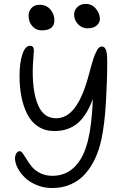

<svg xmlns="http://www.w3.org/2000/svg" viewBox="-20 -970 644 974"><path d="M422.9 -826.2Q396 -826.2 376 -847.2Q356 -868.2 356 -895Q356 -918.5 372.6 -934.3Q389.2 -950.2 414.1 -950.2Q445.8 -950.2 466.3 -926Q486.8 -901.9 486.8 -874Q486.8 -855.5 470.7 -840.8Q454.6 -826.2 422.9 -826.2ZM191.9 -815.9Q162.6 -815.9 143.8 -837.4Q125 -858.9 125 -890.1Q125 -913.6 140.1 -929.7Q155.3 -945.8 179.2 -945.8Q215.3 -945.8 235.6 -921.9Q255.9 -897.9 255.9 -867.2Q255.9 -815.9 191.9 -815.9ZM245.1 -16.1Q202.6 -16.1 165.5 -31.5Q128.4 -46.9 105.2 -70.1Q82 -93.3 69.1 -118.7Q56.2 -144 56.2 -166Q56.2 -181.2 63 -192.1Q69.8 -203.1 80.1 -203.1Q87.9 -203.1 96.9 -190.2Q106 -177.2 116.9 -158.9Q127.9 -140.6 143.3 -122.3Q158.7 -104 185.3 -91.1Q211.9 -78.1 246.1 -78.1Q313 -78.1 359.1 -124Q405.3 -169.9 426.8 -259.8Q445.3 -334.5 451.2 -467.8Q418.9 -381.3 371.8 -343.3Q324.7 -305.2 255.9 -305.2Q208.5 -305.2 173.1 -328.4Q137.7 -351.6 117.7 -392.1Q97.7 -432.6 88.4 -480.5Q79.1 -528.3 79.1 -584Q79.1 -651.4 93.5 -694.6Q107.9 -737.8 132.8 -737.8Q151.9 -737.8 151.9 -713.9Q151.9 -705.6 148.9 -669.9Q146 -634.3 146 -607.9Q146 -496.1 174.8 -433.1Q203.6 -370.1 264.2 -370.1Q317.9 -370.1 357.2 -420.4Q396.5 -470.7 424.8 -569.8Q428.2 -582 433.8 -602.5Q439.5 -623 443.1 -636Q446.8 -648.9 451.9 -666Q457 -683.1 461.7 -693.6Q466.3 -704.1 471.7 -714.4Q477.1 -724.6 483.2 -729.2Q489.3 -733.9 496.1 -733.9Q508.3 -733.9 514.4 -723.1Q520.5 -712.4 522.2 -695.8Q523.9 -679.2 523.9 -648.9Q523.9 -562 517.3 -450.2Q510.7 -338.4 494.1 -261.2Q482.4 -208 461.9 -164.3Q441.4 -120.6 411.1 -86.9Q380.9 -53.2 338.6 -34.7Q296.4 -16.1 245.1 -16.1Z"/></svg>

Font: Shantell Sans Bouncy
Style: Regular
Weight: 300
Designer: Stephen Nixon, Anya Danilova, Shantell Martin
Foundry: Arrow Type
Version: Version 1.006;[9816181b4]